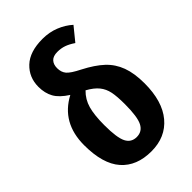

<svg xmlns="http://www.w3.org/2000/svg" viewBox="-230 -843 945 945"><g transform="rotate(-45 243.0 -370.5)"><path d="M456 -246Q456 -121 399 -53Q342 15 243 15Q141 15 85.5 -48Q30 -111 30 -241Q30 -397 157 -464Q110 -494 92 -526.5Q74 -559 74 -603Q74 -669 120 -712.5Q166 -756 255 -756Q302 -756 342 -740Q382 -724 412 -697L355 -627Q330 -644 308.5 -651.5Q287 -659 262 -659Q232 -659 218 -644Q204 -629 204 -603Q204 -575 219 -557Q234 -539 284 -514Q346 -482 383 -447.5Q420 -413 438 -364.5Q456 -316 456 -246ZM315 -242Q315 -296 308.5 -327.5Q302 -359 283 -382.5Q264 -406 226 -427Q194 -396 182 -353Q170 -310 170 -240Q170 -153 187 -119.5Q204 -86 242 -86Q280 -86 297.5 -120Q315 -154 315 -242Z"/></g></svg>

Font: Fira Sans Extra Condensed SemiBold
Style: Regular
Weight: 600
Width: 1
Designer: Carrois Corporate & Edenspiekermann AG
Foundry: Carrois Corporate GbR & Edenspiekermann AG
Version: Version 4.203